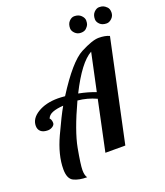

<svg xmlns="http://www.w3.org/2000/svg" viewBox="-184 -1068 1124 1305"><g transform="rotate(-20 378.0 -415.5)"><path d="M701.2 -823.2Q669.4 -823.2 651.9 -840.3Q634.3 -857.4 634.3 -877Q634.3 -909.2 652.1 -927Q669.9 -944.8 688.5 -944.8Q707 -944.8 718.5 -939.9Q730 -935.1 743.2 -921.9Q756.3 -908.7 756.3 -883.3Q756.3 -857.9 738.3 -840.6Q720.2 -823.2 701.2 -823.2ZM454.6 -877Q454.6 -908.7 471.9 -926.8Q489.3 -944.8 508.8 -944.8Q540 -944.8 558.1 -926.8Q576.2 -908.7 576.2 -889.6Q576.2 -870.6 571.3 -859.6Q566.4 -848.6 553.2 -835.9Q540 -823.2 514.6 -823.2Q489.3 -823.2 471.9 -840.6Q454.6 -857.9 454.6 -877ZM355 -441.9Q423.3 -428.7 477.1 -407.2L535.2 -679.2Q450.7 -633.3 355 -441.9ZM217.8 113.8Q159.2 113.8 121.6 95.2Q84 76.7 84 7.8Q84 -94.7 140.9 -218.3Q197.8 -341.8 231 -398.9Q183.6 -396 153.6 -384.5Q123.5 -373 113.8 -347.2Q117.7 -347.2 122.3 -337.2Q127 -327.1 127 -312.5Q127 -297.9 110.8 -287.4Q94.7 -276.9 76.2 -276.9Q43.9 -276.9 26.4 -291.7Q8.8 -306.6 8.8 -333.5Q8.8 -386.7 67.6 -422.4Q126.5 -458 212.9 -458Q233.4 -458 265.1 -455.1Q394.5 -659.2 481.7 -704.6Q568.8 -750 614.7 -750Q660.6 -750 691.9 -735.8L535.2 0H391.1L467.8 -362.8Q402.8 -392.6 334 -398.9Q246.1 -209.5 225.1 -95.2Q204.1 19 204.1 57.6Q204.1 96.2 217.8 113.8Z"/></g></svg>

Font: Lobster-Regular
Style: Regular
Weight: 400
Designer: Pablo Impallari
Foundry: Pablo Impallari
Version: Version 1.007; ttfautohint (v1.1) -l 8 -r 50 -G 50 -x 14 -D 